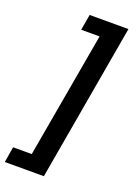

<svg xmlns="http://www.w3.org/2000/svg" viewBox="-215 -802 731 1029"><g transform="rotate(20 150.5 -287.0)"><path d="M331.1 -734.9 174.8 161.1H-47.9L-33.2 71.8H73.2L199.2 -645H94.2L109.9 -734.9Z"/></g></svg>

Font: Archivo
Style: Bold Italic
Weight: 700
Italic angle: -10°
Designer: Hector Gatti
Foundry: Omnibus-Type
Version: Version 2.001